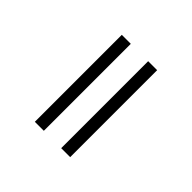

<svg xmlns="http://www.w3.org/2000/svg" viewBox="32 -768 936 936"><g transform="rotate(-45 500.0 -300.0)"><path d="M799.8 -359.9H200.2V-421.9H799.8ZM799.8 -178.2H200.2V-240.2H799.8Z"/></g></svg>

Font: Charis
Style: Regular
Weight: 400
Designer: Walt Agee, Miriam Martin, Annie Olsen, Victor Gaultney, Lorna Priest, Alan Ward, Bob Hallissy, Martin Hosken, Sharon Cor
Foundry: SIL Global
Version: Version 7.000